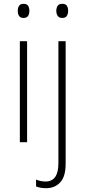

<svg xmlns="http://www.w3.org/2000/svg" viewBox="-20 -745 448 1006"><path d="M103 -725Q121 -725 127.5 -714.5Q134 -704 134 -688Q134 -672 127 -661.5Q120 -651 103 -651Q87 -651 80 -661.5Q73 -672 73 -688Q73 -704 80 -714.5Q87 -725 103 -725ZM122 -529V0H84V-529ZM275 -688Q275 -704 282 -714.5Q289 -725 306 -725Q324 -725 330.5 -714.5Q337 -704 337 -688Q337 -672 330 -661.5Q323 -651 306 -651Q290 -651 282.5 -661.5Q275 -672 275 -688ZM222 241Q205 241 192 238.5Q179 236 169 232V196Q181 201 193.5 203.5Q206 206 219 206Q286 206 286 110V-529H324V113Q324 180 295.5 210.5Q267 241 222 241Z"/></svg>

Font: Noto Sans Lao Looped SemiCondensed ExtraLight
Style: Regular
Weight: 200
Width: 4
Designer: Mark Frömberg, Ben Mitchell
Foundry: The Fontpad Ltd
Version: Version 1.002; ttfautohint (v1.8.4.7-5d5b)